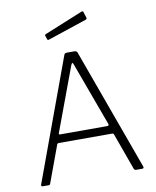

<svg xmlns="http://www.w3.org/2000/svg" viewBox="-102 -1041 909 1118"><g transform="rotate(-10 353.0 -482.0)"><path d="M51 -11C49 -3.7 51.7 0 59 0H92C99.3 0 103.3 -2.7 104 -8L184 -225C186 -229.7 189.3 -232 194 -232H510C514.7 -232 518 -229.7 520 -225L598 -9C600 -3 604.7 0 612 0H647C653 0 656 -2.7 656 -8L655 -12L394 -731C392 -738.3 385.7 -742 375 -742H332C327.3 -742 323.7 -741.2 321 -739.5C318.3 -737.8 316.3 -734.7 315 -730ZM490 -280H211C206.3 -280 204 -281.3 204 -284C204 -286 204.3 -287.7 205 -289L345 -666C348.3 -673.3 351 -677 353 -677C355.7 -677 358 -673.7 360 -667L498 -291C500 -283.7 497.3 -280 490 -280ZM479 -924 468 -959C467.3 -961 466.2 -962.3 464.5 -963C462.8 -963.7 461 -963.7 459 -963L229 -869C226.3 -867.7 225 -865.3 225 -862C225 -860 225.3 -858.7 226 -858L232 -841C232.7 -836.3 235 -834 239 -834C241 -834 242.7 -834.3 244 -835L471 -911C477 -913 480 -916 480 -920Z"/></g></svg>

Font: Libre Franklin ExtraLight
Style: Regular
Weight: 275
Designer: Pablo Impallari, Rodrigo Fuenzalida
Foundry: Impallari Type
Version: Version 1.002; ttfautohint (v1.5)